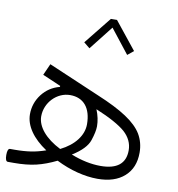

<svg xmlns="http://www.w3.org/2000/svg" viewBox="-96 -821 836 901"><g transform="rotate(10 322.0 -370.0)"><path d="M255.9 -614.7 284.7 -591.3 374.5 -705.6 464.4 -591.3 493.2 -614.7 389.2 -744.6H359.9ZM0 -61.5C-8.3 -61.5 -12.7 -51.3 -12.7 -30.8C-12.7 -10.3 -8.3 0 0 0H28.8C68.4 0 104 -3.4 134.8 -10.7C165.5 -18.1 196.8 -29.8 229.5 -45.9C296.4 -12.2 366.7 5.4 427.7 5.4C481.9 5.4 524.9 -8.3 555.7 -36.1C586.4 -63.5 601.6 -101.1 601.6 -149.4C601.6 -182.1 593.8 -210.9 578.6 -236.8C547.9 -287.6 481 -331.5 362.3 -380.9L117.2 -485.8L92.8 -431.2L180.2 -393.6L179.7 -388.7C145 -379.9 117.2 -361.3 95.7 -333.5C74.2 -305.2 63.5 -273.4 63.5 -238.3C63.5 -183.1 101.6 -128.9 168.5 -84.5C144.5 -76.2 121.6 -70.3 99.6 -66.9C77.1 -63.5 50.8 -61.5 21 -61.5ZM231.4 -102.1C158.7 -138.7 117.2 -188.5 117.2 -237.8C117.2 -303.7 171.4 -359.4 234.4 -359.4C298.3 -359.4 335.4 -315.4 335.4 -237.8C335.4 -184.6 297.4 -134.8 231.4 -102.1ZM290 -85.9C333.5 -112.8 359.9 -140.6 369.1 -168.5C378.4 -196.3 383.3 -219.2 383.3 -236.8C383.3 -261.7 377.9 -288.1 366.7 -315.4C434.1 -287.6 481.4 -261.2 508.8 -237.3C535.6 -212.9 549.3 -184.1 549.3 -151.4C549.3 -88.4 509.8 -56.6 431.2 -56.6C386.7 -56.6 339.8 -66.4 290 -85.9Z"/></g></svg>

Font: Estedad Light
Style: Regular
Weight: 300
Designer: Amin Abedi
Version: Version 7.3